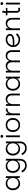

<svg xmlns="http://www.w3.org/2000/svg" viewBox="3184 -3978 1060 7467"><g transform="rotate(-90 3713.5 -245.0)"><path d="M305 7Q234 7 175.5 -28.5Q117 -64 82.5 -127.5Q48 -191 48 -274Q48 -357 82.5 -420Q117 -483 175.5 -518Q234 -553 305 -553Q382 -553 441 -518Q500 -483 525 -424V-546H595V0H569Q548 0 536.5 -11.5Q525 -23 525 -44V-124Q499 -65 439 -29Q379 7 305 7ZM322 -54Q379 -54 425 -81Q471 -108 498 -157.5Q525 -207 525 -274Q525 -341 498 -390Q471 -439 425 -465.5Q379 -492 322 -492Q265 -492 219 -465.5Q173 -439 146 -390Q119 -341 119 -274Q119 -207 146 -157.5Q173 -108 219 -81Q265 -54 322 -54Z M1010 265Q940 265 887 241Q834 217 797 176.5Q760 136 738 88L800 57Q832 123 884.5 163.5Q937 204 1010 204Q1066 204 1108.5 180Q1151 156 1175.5 112.5Q1200 69 1200 11V-124Q1175 -65 1114.5 -29Q1054 7 980 7Q905 7 847 -28.5Q789 -64 756 -127.5Q723 -191 723 -274Q723 -357 756 -420Q789 -483 847 -518Q905 -553 980 -553Q1057 -553 1116 -518Q1175 -483 1200 -424V-546H1270V11Q1270 65 1251.5 111.5Q1233 158 1198.5 192.5Q1164 227 1116 246Q1068 265 1010 265ZM997 -54Q1054 -54 1100 -81Q1146 -108 1173 -157.5Q1200 -207 1200 -274Q1200 -341 1173 -390Q1146 -439 1100 -465.5Q1054 -492 997 -492Q940 -492 894 -465.5Q848 -439 821 -390Q794 -341 794 -274Q794 -207 821 -157.5Q848 -108 894 -81Q940 -54 997 -54Z M1685 265Q1615 265 1562 241Q1509 217 1472 176.5Q1435 136 1413 88L1475 57Q1507 123 1559.5 163.5Q1612 204 1685 204Q1741 204 1783.5 180Q1826 156 1850.5 112.5Q1875 69 1875 11V-124Q1850 -65 1789.5 -29Q1729 7 1655 7Q1580 7 1522 -28.5Q1464 -64 1431 -127.5Q1398 -191 1398 -274Q1398 -357 1431 -420Q1464 -483 1522 -518Q1580 -553 1655 -553Q1732 -553 1791 -518Q1850 -483 1875 -424V-546H1945V11Q1945 65 1926.5 111.5Q1908 158 1873.5 192.5Q1839 227 1791 246Q1743 265 1685 265ZM1672 -54Q1729 -54 1775 -81Q1821 -108 1848 -157.5Q1875 -207 1875 -274Q1875 -341 1848 -390Q1821 -439 1775 -465.5Q1729 -492 1672 -492Q1615 -492 1569 -465.5Q1523 -439 1496 -390Q1469 -341 1469 -274Q1469 -207 1496 -157.5Q1523 -108 1569 -81Q1615 -54 1672 -54Z M2110 0V-546H2180V0ZM2145 -649Q2123 -649 2106 -664.5Q2089 -680 2089 -703Q2089 -726 2104.5 -740.5Q2120 -755 2145 -755Q2168 -755 2184.5 -740.5Q2201 -726 2201 -703Q2201 -680 2184.5 -664.5Q2168 -649 2145 -649Z M2583 7Q2506 7 2444.5 -27Q2383 -61 2347.5 -124Q2312 -187 2312 -273Q2312 -360 2348.5 -423Q2385 -486 2447 -519.5Q2509 -553 2585 -553Q2662 -553 2724 -519.5Q2786 -486 2822 -423Q2858 -360 2858 -273Q2858 -187 2821.5 -124Q2785 -61 2722.5 -27Q2660 7 2583 7ZM2583 -54Q2635 -54 2681 -77.5Q2727 -101 2756.5 -149.5Q2786 -198 2786 -273Q2786 -348 2757 -396.5Q2728 -445 2682 -468.5Q2636 -492 2584 -492Q2532 -492 2486 -468.5Q2440 -445 2411.5 -396.5Q2383 -348 2383 -273Q2383 -198 2411.5 -149.5Q2440 -101 2485.5 -77.5Q2531 -54 2583 -54Z M2966 0V-546H3036V0ZM3004 -283 3036 -424Q3054 -486 3103 -519.5Q3152 -553 3223 -553V-479Q3216 -481 3208.5 -481.5Q3201 -482 3194 -482Q3149 -482 3113.5 -456Q3078 -430 3057 -385Q3036 -340 3036 -283Z M3328 0V-546H3398V-427Q3410 -460 3436.5 -488.5Q3463 -517 3502.5 -535Q3542 -553 3592 -553Q3659 -553 3707 -523Q3755 -493 3780.5 -440.5Q3806 -388 3806 -321V0H3737V-301Q3737 -392 3691 -442Q3645 -492 3571 -492Q3523 -492 3484 -465.5Q3445 -439 3421.5 -391.5Q3398 -344 3398 -281V0Z M4176 7Q4105 7 4046.5 -28.5Q3988 -64 3953.5 -127.5Q3919 -191 3919 -274Q3919 -357 3953.5 -420Q3988 -483 4046.5 -518Q4105 -553 4176 -553Q4253 -553 4312 -518Q4371 -483 4396 -424V-546H4466V0H4440Q4419 0 4407.5 -11.5Q4396 -23 4396 -44V-124Q4370 -65 4310 -29Q4250 7 4176 7ZM4193 -54Q4250 -54 4296 -81Q4342 -108 4369 -157.5Q4396 -207 4396 -274Q4396 -341 4369 -390Q4342 -439 4296 -465.5Q4250 -492 4193 -492Q4136 -492 4090 -465.5Q4044 -439 4017 -390Q3990 -341 3990 -274Q3990 -207 4017 -157.5Q4044 -108 4090 -81Q4136 -54 4193 -54Z M4626 0V-546H4696V-427Q4708 -460 4733.5 -488.5Q4759 -517 4796 -535Q4833 -553 4881 -553Q4955 -553 5009 -515.5Q5063 -478 5082 -411Q5094 -452 5122 -484Q5150 -516 5191 -534.5Q5232 -553 5280 -553Q5378 -553 5435.5 -491.5Q5493 -430 5493 -324V0H5424V-309Q5424 -398 5379.5 -445Q5335 -492 5264 -492Q5190 -492 5142.5 -436.5Q5095 -381 5095 -281V0H5026V-301Q5026 -392 4982 -442Q4938 -492 4865 -492Q4817 -492 4779 -465.5Q4741 -439 4718.5 -391.5Q4696 -344 4696 -281V0Z M5905 7Q5844 7 5791.5 -11.5Q5739 -30 5699.5 -65.5Q5660 -101 5638 -152Q5616 -203 5616 -269Q5616 -329 5639.5 -380.5Q5663 -432 5704 -471Q5745 -510 5797 -531.5Q5849 -553 5905 -553Q5954 -553 5995 -540.5Q6036 -528 6065.5 -505Q6095 -482 6111.5 -452.5Q6128 -423 6128 -388Q6128 -336 6100.5 -302Q6073 -268 6027 -249Q5981 -230 5926 -222.5Q5871 -215 5815 -215Q5792 -215 5769.5 -216Q5747 -217 5726.5 -219.5Q5706 -222 5688 -224Q5693 -179 5720.5 -140Q5748 -101 5795.5 -77.5Q5843 -54 5905 -54Q5951 -54 5990 -70.5Q6029 -87 6058.5 -110Q6088 -133 6105 -152L6156 -112Q6136 -85 6099.5 -57.5Q6063 -30 6014 -11.5Q5965 7 5905 7ZM5808 -276Q5851 -276 5895.5 -281.5Q5940 -287 5977 -299Q6014 -311 6037 -331.5Q6060 -352 6060 -382Q6060 -414 6039.5 -439Q6019 -464 5984.5 -478Q5950 -492 5909 -492Q5847 -492 5797 -461.5Q5747 -431 5717 -383.5Q5687 -336 5684 -284Q5705 -280 5737.5 -278Q5770 -276 5808 -276Z M6274 0V-546H6344V-427Q6356 -460 6382.5 -488.5Q6409 -517 6448.5 -535Q6488 -553 6538 -553Q6605 -553 6653 -523Q6701 -493 6726.5 -440.5Q6752 -388 6752 -321V0H6683V-301Q6683 -392 6637 -442Q6591 -492 6517 -492Q6469 -492 6430 -465.5Q6391 -439 6367.5 -391.5Q6344 -344 6344 -281V0Z M7073 7Q7022 7 6987 -27Q6952 -61 6952 -112V-487H6851V-546H7139V-487H7022V-112Q7022 -88 7036.5 -72Q7051 -56 7075 -56Q7089 -56 7102 -62Q7115 -68 7126 -75L7158 -20Q7143 -8 7120 -0.5Q7097 7 7073 7ZM6907 -509V-546Q6929 -546 6940.5 -557.5Q6952 -569 6952 -591V-683H7023V-604Q7023 -590 7018.5 -578Q7014 -566 7005 -557.5Q6996 -549 6981 -546Z M7273 0V-546H7343V0ZM7308 -649Q7286 -649 7269 -664.5Q7252 -680 7252 -703Q7252 -726 7267.5 -740.5Q7283 -755 7308 -755Q7331 -755 7347.5 -740.5Q7364 -726 7364 -703Q7364 -680 7347.5 -664.5Q7331 -649 7308 -649Z"/></g></svg>

Font: Parkinsans Light Light
Style: Regular
Weight: 300
Version: Version 1.000